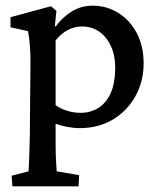

<svg xmlns="http://www.w3.org/2000/svg" viewBox="-20 -451 572 686"><path d="M24.4 214.8 21.5 176.8 82 161.1Q82 156.2 83 143.1Q84 129.9 84.5 108.4Q85 86.9 85.9 57.6Q86.9 28.3 86.9 -8.8L88.9 -234.4Q88.9 -263.7 86.4 -291.5Q84 -319.3 80.1 -339.8L17.6 -353.5V-389.6L162.1 -428.7L181.6 -412.1L175.8 -357.4L178.7 -356.4Q205.1 -391.6 238.3 -411.1Q271.5 -430.7 310.5 -430.7Q361.3 -430.7 402.8 -404.8Q444.3 -378.9 468.8 -332.5Q493.2 -286.1 493.2 -224.6Q493.2 -160.2 463.9 -107.4Q434.6 -54.7 383.3 -23.9Q332 6.8 264.6 6.8Q244.1 6.8 220.7 2.4Q197.3 -2 178.7 -8.8V61.5Q178.7 96.7 180.2 124Q181.6 151.4 182.6 161.1L262.7 174.8L260.7 214.8ZM267.6 -47.9Q303.7 -47.9 331.5 -65.4Q359.4 -83 375 -117.2Q390.6 -151.4 391.6 -202.1Q392.6 -250 377 -284.7Q361.3 -319.3 334.5 -337.9Q307.6 -356.4 273.4 -356.4Q246.1 -356.4 222.2 -343.8Q198.2 -331.1 178.7 -306.6V-75.2Q196.3 -62.5 219.7 -55.2Q243.2 -47.9 267.6 -47.9Z"/></svg>

Font: Crimson Pro Medium
Style: Regular
Weight: 500
Designer: Jacques Le Bailly
Foundry: Baron von Fonthausen
Version: Version 1.003